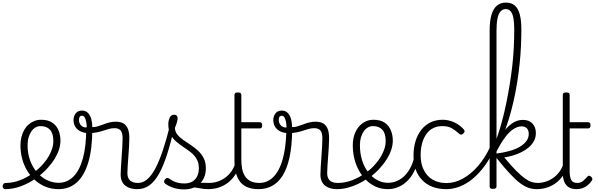

<svg xmlns="http://www.w3.org/2000/svg" viewBox="-99 -1444 4617 1483"><path d="M-60 17Q-69 17 -74 9.5Q-79 2 -78.5 -7Q-78 -16 -72 -23.5Q-66 -31 -54 -31Q0 -31 53 -51Q106 -71 153.5 -105Q201 -139 236 -180Q260 -207 277 -236.5Q294 -266 303.5 -295.5Q313 -325 313 -355Q313 -414 287 -442Q261 -470 215 -470Q205 -470 199.5 -477.5Q194 -485 195 -494.5Q196 -504 202 -511.5Q208 -519 219 -519Q272 -519 305 -496.5Q338 -474 353 -437Q368 -400 368 -358Q368 -324 356.5 -288.5Q345 -253 324 -218.5Q303 -184 274 -152Q232 -104 177.5 -66Q123 -28 62.5 -5.5Q2 17 -60 17Z M353 17Q302 17 257.5 0Q213 -17 176.5 -48Q140 -79 113.5 -121.5Q87 -164 73 -214.5Q59 -265 59 -321Q59 -355 66.5 -385.5Q74 -416 88 -440.5Q102 -465 122 -482.5Q142 -500 166.5 -509.5Q191 -519 219 -519Q230 -519 235 -511.5Q240 -504 239 -494.5Q238 -485 232 -477.5Q226 -470 215 -470Q193 -470 175 -459.5Q157 -449 143.5 -429.5Q130 -410 122 -383Q114 -356 114 -323Q114 -257 134 -203.5Q154 -150 188 -111.5Q222 -73 265 -52.5Q308 -32 353 -32Q420 -32 468 -80Q516 -128 541.5 -221.5Q567 -315 567 -451Q567 -462 574 -467Q581 -472 590.5 -471.5Q600 -471 607 -465Q614 -459 614 -449Q614 -292 582.5 -188.5Q551 -85 493 -34Q435 17 353 17Z M960 17Q935 17 912 11Q889 5 871 -8.5Q853 -22 843 -43.5Q833 -65 833 -95Q833 -123 835.5 -158Q838 -193 840.5 -231.5Q843 -270 845.5 -306.5Q848 -343 848 -374Q848 -419 832.5 -436.5Q817 -454 786 -454Q763 -454 742 -448Q721 -442 698.5 -434.5Q676 -427 649 -421.5Q622 -416 586 -416Q551 -416 524.5 -428.5Q498 -441 483.5 -463.5Q469 -486 469 -517Q469 -547 486 -568.5Q503 -590 534 -590Q564 -590 582 -570Q600 -550 607 -520.5Q614 -491 614 -462Q636 -462 657.5 -468.5Q679 -475 700.5 -483.5Q722 -492 745.5 -498Q769 -504 795 -504Q831 -504 854 -491Q877 -478 888.5 -449.5Q900 -421 900 -376Q900 -345 897.5 -308.5Q895 -272 892.5 -235Q890 -198 887.5 -165Q885 -132 885 -108Q885 -68 906 -49.5Q927 -31 966 -31Q977 -31 982 -23.5Q987 -16 986.5 -7Q986 2 979.5 9.5Q973 17 960 17ZM571 -459Q571 -479 567.5 -500Q564 -521 556 -535.5Q548 -550 535 -550Q522 -550 516.5 -541.5Q511 -533 511 -518Q511 -494 526 -476.5Q541 -459 571 -459Z M962 17Q949 17 943.5 9.5Q938 2 939.5 -7Q941 -16 948.5 -23.5Q956 -31 968 -31Q1005 -31 1038.5 -59.5Q1072 -88 1101.5 -144Q1131 -200 1159 -283.5Q1187 -367 1214 -476Q1217 -487 1226 -488Q1235 -489 1242.5 -483.5Q1250 -478 1248 -467Q1221 -343 1191.5 -251.5Q1162 -160 1128.5 -100.5Q1095 -41 1054 -12Q1013 17 962 17Z M1511 17Q1478 17 1451.5 11.5Q1425 6 1400 3.5Q1375 1 1346 12L1367 -11Q1404 -25 1429.5 -29Q1455 -33 1475.5 -32Q1496 -31 1517 -31Q1526 -31 1530 -23.5Q1534 -16 1532.5 -7Q1531 2 1525.5 9.5Q1520 17 1511 17ZM1322 19Q1280 19 1242 7Q1204 -5 1175 -27Q1169 -33 1168.5 -41.5Q1168 -50 1176 -59Q1183 -68 1190.5 -69.5Q1198 -71 1207 -65Q1235 -45 1262.5 -36Q1290 -27 1327 -27Q1378 -27 1407.5 -58.5Q1437 -90 1437 -144Q1437 -186 1420 -215.5Q1403 -245 1376 -266.5Q1349 -288 1319 -307.5Q1289 -327 1262 -350.5Q1235 -374 1218 -406Q1201 -438 1201 -485Q1201 -511 1211.5 -534.5Q1222 -558 1246 -558Q1259 -558 1266 -550.5Q1273 -543 1273 -530Q1273 -519 1267.5 -499.5Q1262 -480 1252 -456Q1253 -427 1271 -404.5Q1289 -382 1316 -363.5Q1343 -345 1373 -325Q1403 -305 1430 -280.5Q1457 -256 1474 -223Q1491 -190 1491 -144Q1491 -71 1445 -26Q1399 19 1322 19Z M1509 17Q1498 17 1492.5 9.5Q1487 2 1487.5 -7Q1488 -16 1495 -23.5Q1502 -31 1515 -31Q1552 -31 1584.5 -42.5Q1617 -54 1643.5 -74Q1670 -94 1689 -121.5Q1708 -149 1718 -182Q1721 -193 1730.5 -192Q1740 -191 1746.5 -184Q1753 -177 1750 -167Q1738 -125 1716 -91.5Q1694 -58 1662.5 -33.5Q1631 -9 1592 4Q1553 17 1509 17Z M1898 17Q1847 17 1811.5 2Q1776 -13 1754.5 -41.5Q1733 -70 1722.5 -110Q1712 -150 1712 -201V-711Q1712 -721 1718.5 -725.5Q1725 -730 1738 -730Q1752 -730 1758.5 -725.5Q1765 -721 1765 -711V-500H1906Q1917 -500 1921.5 -494.5Q1926 -489 1926 -476Q1926 -464 1921.5 -458Q1917 -452 1906 -452H1765V-213Q1765 -175 1771 -142Q1777 -109 1792.5 -84.5Q1808 -60 1835 -45.5Q1862 -31 1905 -31Q1915 -31 1920 -23.5Q1925 -16 1924.5 -7Q1924 2 1917.5 9.5Q1911 17 1898 17Z M1900 17Q1887 17 1881.5 9.5Q1876 2 1877.5 -7Q1879 -16 1886.5 -23.5Q1894 -31 1906 -31Q1947 -31 1983.5 -53.5Q2020 -76 2048.5 -125Q2077 -174 2094 -253.5Q2111 -333 2113 -447Q2113 -453 2120 -456Q2127 -459 2135.5 -458Q2144 -457 2151 -452.5Q2158 -448 2158 -438Q2156 -312 2136.5 -225Q2117 -138 2082 -84.5Q2047 -31 2000.5 -7Q1954 17 1900 17Z M2503 17Q2478 17 2455 11Q2432 5 2414 -8.5Q2396 -22 2386 -43.5Q2376 -65 2376 -95Q2376 -123 2378.5 -158Q2381 -193 2383.5 -231.5Q2386 -270 2388.5 -306.5Q2391 -343 2391 -374Q2391 -419 2375.5 -436.5Q2360 -454 2329 -454Q2306 -454 2285 -448Q2264 -442 2241.5 -434.5Q2219 -427 2192 -421.5Q2165 -416 2129 -416Q2094 -416 2067.5 -428.5Q2041 -441 2026.5 -463.5Q2012 -486 2012 -517Q2012 -547 2029 -568.5Q2046 -590 2077 -590Q2107 -590 2125 -570Q2143 -550 2150 -520.5Q2157 -491 2157 -462Q2179 -462 2200.5 -468.5Q2222 -475 2243.5 -483.5Q2265 -492 2288.5 -498Q2312 -504 2338 -504Q2374 -504 2397 -491Q2420 -478 2431.5 -449.5Q2443 -421 2443 -376Q2443 -345 2440.5 -308.5Q2438 -272 2435.5 -235Q2433 -198 2430.5 -165Q2428 -132 2428 -108Q2428 -68 2449 -49.5Q2470 -31 2509 -31Q2520 -31 2525 -23.5Q2530 -16 2529.5 -7Q2529 2 2522.5 9.5Q2516 17 2503 17ZM2114 -459Q2114 -479 2110.5 -500Q2107 -521 2099 -535.5Q2091 -550 2078 -550Q2065 -550 2059.5 -541.5Q2054 -533 2054 -518Q2054 -494 2069 -476.5Q2084 -459 2114 -459Z M2505 17Q2492 17 2486.5 9.5Q2481 2 2482.5 -7Q2484 -16 2491.5 -23.5Q2499 -31 2511 -31Q2567 -31 2621 -52Q2675 -73 2719 -105Q2727 -110 2733.5 -107Q2740 -104 2744.5 -96.5Q2749 -89 2749 -80.5Q2749 -72 2742 -67Q2708 -43 2668 -24Q2628 -5 2586.5 6Q2545 17 2505 17Z M2722 -106Q2745 -122 2765.5 -140.5Q2786 -159 2803 -180Q2827 -207 2844 -236.5Q2861 -266 2870.5 -295.5Q2880 -325 2880 -355Q2880 -414 2854 -442Q2828 -470 2782 -470Q2772 -470 2766.5 -477.5Q2761 -485 2762 -494.5Q2763 -504 2769 -511.5Q2775 -519 2786 -519Q2839 -519 2872 -496.5Q2905 -474 2920 -437Q2935 -400 2935 -358Q2935 -324 2923.5 -288.5Q2912 -253 2891 -218.5Q2870 -184 2841 -152Q2822 -129 2798.5 -108Q2775 -87 2750 -69Z M2896 17Q2849 17 2808.5 0Q2768 -17 2734.5 -48Q2701 -79 2676.5 -121.5Q2652 -164 2639 -214.5Q2626 -265 2626 -321Q2626 -364 2637.5 -400.5Q2649 -437 2671 -463.5Q2693 -490 2722 -504.5Q2751 -519 2786 -519Q2797 -519 2802 -511.5Q2807 -504 2806 -494.5Q2805 -485 2799 -477.5Q2793 -470 2782 -470Q2760 -470 2742 -459.5Q2724 -449 2710.5 -429.5Q2697 -410 2689 -383Q2681 -356 2681 -323Q2681 -257 2698.5 -203.5Q2716 -150 2746.5 -111.5Q2777 -73 2816 -52.5Q2855 -32 2897 -32Q2945 -32 2985 -55Q3025 -78 3053.5 -119Q3082 -160 3097 -216Q3099 -224 3108 -225.5Q3117 -227 3124.5 -222.5Q3132 -218 3130 -208Q3119 -156 3097 -114.5Q3075 -73 3044 -43.5Q3013 -14 2975.5 1.5Q2938 17 2896 17Z M3349 17Q3231 17 3163 -52Q3095 -121 3095 -243Q3095 -303 3110.5 -353.5Q3126 -404 3155 -441Q3184 -478 3225.5 -498.5Q3267 -519 3320 -519Q3366 -519 3410 -499Q3454 -479 3485 -442Q3490 -435 3489.5 -428.5Q3489 -422 3480 -413Q3471 -404 3463 -404Q3455 -404 3449 -410Q3419 -437 3390.5 -453.5Q3362 -470 3317 -470Q3279 -470 3248 -455Q3217 -440 3195.5 -410.5Q3174 -381 3162 -339.5Q3150 -298 3150 -245Q3150 -179 3174.5 -130.5Q3199 -82 3243.5 -56Q3288 -30 3350 -30Q3360 -30 3366 -23Q3372 -16 3372 -6.5Q3372 3 3366.5 10Q3361 17 3349 17Z M3349 17Q3337 17 3331 10Q3325 3 3325 -6.5Q3325 -16 3331 -23Q3337 -30 3350 -30Q3413 -30 3476 -64.5Q3539 -99 3593.5 -162Q3648 -225 3687 -310Q3693 -323 3702 -322Q3711 -321 3717 -311.5Q3723 -302 3717 -289Q3685 -217 3642.5 -160Q3600 -103 3552.5 -63.5Q3505 -24 3453 -3.5Q3401 17 3349 17Z M3708 15Q3695 15 3689 10.5Q3683 6 3683 -4V-1208Q3683 -1281 3697 -1329Q3711 -1377 3739 -1400.5Q3767 -1424 3809 -1424Q3851 -1424 3877.5 -1401Q3904 -1378 3916 -1331.5Q3928 -1285 3928 -1217Q3928 -1157 3925 -1089.5Q3922 -1022 3914.5 -950.5Q3907 -879 3895.5 -806.5Q3884 -734 3867.5 -661.5Q3851 -589 3829.5 -519Q3808 -449 3781 -383.5Q3754 -318 3722 -260L3707 -304Q3728 -346 3746 -399.5Q3764 -453 3780.5 -515Q3797 -577 3811 -645.5Q3825 -714 3837 -786Q3849 -858 3857.5 -931.5Q3866 -1005 3869.5 -1077Q3873 -1149 3873 -1217Q3873 -1270 3866.5 -1304.5Q3860 -1339 3845.5 -1356.5Q3831 -1374 3808 -1374Q3784 -1374 3767.5 -1356Q3751 -1338 3743.5 -1301Q3736 -1264 3736 -1206V-4Q3736 6 3729 10.5Q3722 15 3708 15ZM4048 17Q4015 17 3984.5 7Q3954 -3 3919.5 -28.5Q3885 -54 3840.5 -101.5Q3796 -149 3736 -224H3730V-257Q3785 -264 3831.5 -276.5Q3878 -289 3912.5 -308.5Q3947 -328 3966 -353.5Q3985 -379 3985 -409Q3985 -438 3970.5 -453Q3956 -468 3929 -468Q3900 -468 3867.5 -447.5Q3835 -427 3801 -381.5Q3767 -336 3730 -262L3722 -315Q3750 -368 3782.5 -414.5Q3815 -461 3854 -489.5Q3893 -518 3940 -518Q3987 -518 4013.5 -490Q4040 -462 4040 -417Q4040 -383 4025.5 -355.5Q4011 -328 3986 -306.5Q3961 -285 3929 -269Q3897 -253 3863 -243Q3829 -233 3796 -228Q3850 -163 3889 -124Q3928 -85 3956.5 -65Q3985 -45 4008 -38Q4031 -31 4054 -31Q4065 -31 4070.5 -23.5Q4076 -16 4075 -7Q4074 2 4067.5 9.5Q4061 17 4048 17Z M4045 17Q4034 17 4028.5 9.5Q4023 2 4023.5 -7Q4024 -16 4031 -23.5Q4038 -31 4051 -31Q4088 -31 4120.5 -42.5Q4153 -54 4179.5 -74Q4206 -94 4225 -121.5Q4244 -149 4254 -182Q4257 -193 4266.5 -192Q4276 -191 4282.5 -184Q4289 -177 4286 -167Q4274 -125 4252 -91.5Q4230 -58 4198.5 -33.5Q4167 -9 4128 4Q4089 17 4045 17Z M4354 17Q4318 17 4294.5 2.5Q4271 -12 4259.5 -40Q4248 -68 4248 -107V-711Q4248 -721 4254.5 -725.5Q4261 -730 4274 -730Q4288 -730 4294.5 -725.5Q4301 -721 4301 -711V-500H4442Q4453 -500 4457.5 -494.5Q4462 -489 4462 -476Q4462 -464 4457.5 -458Q4453 -452 4442 -452H4301V-119Q4301 -78 4313 -54.5Q4325 -31 4360 -31Q4385 -31 4402.5 -45Q4420 -59 4437 -79Q4444 -88 4451.5 -86.5Q4459 -85 4467 -79Q4474 -72 4476 -64.5Q4478 -57 4473 -50Q4459 -29 4441 -14Q4423 1 4401 9Q4379 17 4354 17Z"/></svg>

Font: Playwrite BE WAL ExtraLight
Style: Regular
Weight: 250
Version: Version 1.002